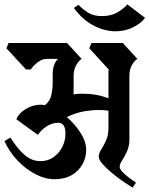

<svg xmlns="http://www.w3.org/2000/svg" viewBox="-42 -834 678 871"><path d="M616 -753Q600 -730 563.5 -711Q527 -692 480 -692Q455 -692 422.5 -701.5Q390 -711 356.5 -734Q323 -757 293 -798L314 -812Q334 -791 358.5 -776Q383 -761 420 -761Q461 -761 489 -777Q517 -793 536 -814ZM328 -567Q314 -557 303 -537Q292 -517 292 -490V-422Q292 -418 292 -414Q292 -410 291 -406Q311 -409 330 -409Q364 -409 393 -404Q422 -399 450 -388V-497Q450 -502 450 -508Q450 -514 451 -519L363 -615L373 -639H515L581 -567Q566 -557 555.5 -537Q545 -517 545 -490V-203Q545 -171 534 -147Q523 -123 512 -106.5Q501 -90 501 -78Q501 -67 514.5 -53Q528 -39 545.5 -26Q563 -13 575 -5L559 17Q547 10 522 -7Q497 -24 470.5 -45.5Q444 -67 425 -88Q406 -109 406 -123Q406 -138 417 -155.5Q428 -173 439 -196.5Q450 -220 450 -252V-332Q428 -335 405 -335Q375 -335 339.5 -329Q304 -323 261 -303Q297 -272 323 -232Q349 -192 349 -154Q349 -119 332 -88.5Q315 -58 283 -39.5Q251 -21 206 -21Q162 -21 117.5 -44.5Q73 -68 36.5 -107Q0 -146 -22 -194L5 -210Q40 -155 72 -129Q104 -103 141 -103Q176 -103 201.5 -121.5Q227 -140 241 -168.5Q255 -197 255 -228Q255 -277 222 -277Q195 -277 170 -261Q145 -245 130 -222L32 -293Q44 -321 75.5 -340Q107 -359 143 -359Q148 -359 152.5 -358.5Q157 -358 162 -357Q185 -375 191 -403.5Q197 -432 197 -455V-497Q197 -543 221 -567H170Q149 -567 129 -551.5Q109 -536 98 -519H76L-13 -615L-3 -639H262Z"/></svg>

Font: Jaini
Style: Regular
Weight: 400
Designer: Maithili Shingre, Girish Dalvi (Devanagari), Taresh Vohra (Latin)
Foundry: Ek Type
Version: Version 2.000; ttfautohint (v1.8.4.7-5d5b)